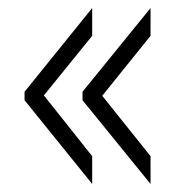

<svg xmlns="http://www.w3.org/2000/svg" viewBox="-20 -570 449 477"><path d="M354 -113 185 -321V-342L354 -550V-481L234 -332L354 -182ZM209 -113 41 -321V-342L209 -550V-481L89 -333L209 -182Z"/></svg>

Font: Oswald ExtraLight
Style: Regular
Weight: 250
Designer: Vernon Adams
Foundry: Vernon Adams
Version: Version 4.100; ttfautohint (v1.8.1.43-b0c9)